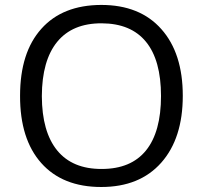

<svg xmlns="http://www.w3.org/2000/svg" viewBox="-20 -745 819 775"><path d="M148.9 -356.9Q149.4 -212.9 210.9 -137.7Q272.5 -62.5 390.6 -63Q508.8 -63 569.3 -137.7Q629.9 -212.9 629.9 -357.4Q629.9 -502 569.3 -576.2Q508.8 -650.4 390.6 -650.9Q272.5 -651.4 210.9 -576.2Q149.4 -501 148.9 -356.9ZM388.7 9.8Q232.4 9.8 146.5 -86.9Q60.5 -183.6 61 -358.4Q61 -533.2 147 -628.9Q232.4 -724.6 388.7 -725.1Q544.9 -725.1 631.3 -627.4Q717.8 -530.3 717.8 -358.4Q717.8 -186.5 630.9 -88.4Q543.9 9.8 388.7 9.8Z"/></svg>

Font: OpenSans
Style: Regular
Weight: 400
Foundry: Ascender Corporation
Version: Version 1.10